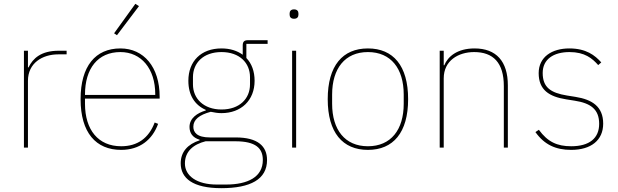

<svg xmlns="http://www.w3.org/2000/svg" viewBox="-20 -771 3230 1003"><path d="M126 0V-349C126 -442 202 -487 284 -487H328V-506H287C194 -506 152 -466 129 -419H126V-506H105V0Z M706 -739 687 -751 576 -597 591 -587ZM613 12C710 12 776 -41 806 -124L788 -131C757 -49 698 -7 613 -7C493 -7 424 -93 424 -229V-256H814V-266C814 -421 731 -518 609 -518C479 -518 401 -426 401 -253C401 -78 481 12 613 12ZM609 -499C718 -499 791 -412 791 -279V-275H424V-277C424 -413 491 -499 609 -499Z M1375 65C1375 -7 1327 -53 1212 -53H1077C1007 -53 990 -81 990 -109C990 -146 1021 -171 1081 -187C1101 -183 1117 -180 1137 -180C1240 -180 1310 -247 1310 -349C1310 -398 1295 -439 1267 -468V-542H1378V-561H1275C1256 -561 1248 -553 1248 -534V-485C1219 -506 1182 -518 1137 -518C1030 -518 964 -451 964 -349C964 -273 998 -222 1055 -197V-194C1011 -181 970 -154 970 -108C970 -76 986 -52 1023 -41V-38C961 -18 924 22 924 82C924 160 987 212 1136 212C1288 212 1375 166 1375 65ZM1353 65C1353 154 1274 193 1161 193H1112C1010 193 946 149 946 83C946 19 991 -17 1054 -33H1209C1317 -33 1353 4 1353 65ZM1137 -199C1044 -199 988 -256 988 -330V-368C988 -442 1042 -499 1137 -499C1232 -499 1286 -442 1286 -368V-330C1286 -256 1232 -199 1137 -199Z M1516 -673C1533 -673 1539 -683 1539 -694V-701C1539 -712 1533 -722 1516 -722C1499 -722 1493 -712 1493 -701V-694C1493 -683 1499 -673 1516 -673ZM1506 0H1527V-506H1506Z M1902 12C2034 12 2112 -78 2112 -253C2112 -428 2034 -518 1902 -518C1770 -518 1692 -428 1692 -253C1692 -78 1770 12 1902 12ZM1902 -7C1782 -7 1715 -93 1715 -229V-277C1715 -413 1782 -499 1902 -499C2022 -499 2089 -413 2089 -277V-229C2089 -93 2022 -7 1902 -7Z M2298 0V-362C2298 -454 2374 -499 2457 -499C2556 -499 2612 -444 2612 -321V0H2633V-325C2633 -451 2572 -518 2459 -518C2368 -518 2319 -475 2301 -430H2298V-506H2277V0Z M2964 12C3067 12 3131 -38 3131 -125C3131 -214 3074 -251 2986 -265L2942 -272C2856 -286 2815 -315 2815 -390C2815 -461 2871 -499 2955 -499C3035 -499 3074 -466 3105 -431L3121 -445C3088 -482 3042 -518 2954 -518C2864 -518 2794 -474 2794 -389C2794 -301 2849 -266 2938 -252L2982 -245C3066 -232 3110 -200 3110 -124C3110 -49 3059 -7 2964 -7C2890 -7 2841 -30 2795 -93L2777 -81C2824 -15 2883 12 2964 12Z"/></svg>

Font: IBM Plex Thai Thin
Style: Regular
Weight: 100
Designer: Mike Abbink, Paul van der Laan, Pieter van Rosmalen, Ben Mitchell, Mark Frömberg
Foundry: Bold Monday
Version: Version 1.0